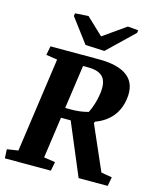

<svg xmlns="http://www.w3.org/2000/svg" viewBox="-129 -967 880 1057"><g transform="rotate(15 311.0 -438.0)"><path d="M262.7 0H0.5L-2 -51.3L61.5 -61L137.7 -599.6L73.7 -609.4L83.5 -660.6H359.4Q472.7 -660.6 524.9 -617.9Q577.1 -575.2 564.9 -489.7Q556.2 -428.2 520.5 -386Q484.9 -343.8 427.7 -323.7L423.8 -314.5L534.2 -62L596.2 -51.3L586.4 0H420.9L296.4 -295.9H241.2L208 -61L272.5 -51.3ZM285.6 -354Q308.1 -354 332.8 -356.9Q357.4 -359.9 380.9 -366.7Q391.6 -387.2 401.4 -417.7Q411.1 -448.2 415 -477.5Q424.8 -543 400.4 -572.8Q376 -602.5 313 -602.5H284.7L249.5 -354ZM167 -871.1 242.7 -876 338.4 -785.6 466.8 -876 527.3 -871.1 524.9 -855.5 376.5 -712.9 268.1 -717.8 164.6 -855.5Z"/></g></svg>

Font: Noticia Text
Style: Bold Italic
Weight: 700
Italic angle: -8°
Designer: JM Sole
Foundry: JM Sole
Version: Version 1.003